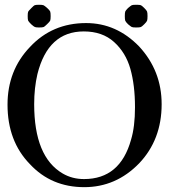

<svg xmlns="http://www.w3.org/2000/svg" viewBox="-20 -774 719 809"><path d="M342.8 -676.8Q470.7 -676.8 566.4 -578.1Q661.1 -475.6 661.1 -335Q661.1 -185.5 566.4 -85.9Q468.8 14.6 335 14.6Q196.3 14.6 106.4 -82Q11.7 -178.7 11.7 -333Q11.7 -477.5 106.4 -576.2Q200.2 -676.8 342.8 -676.8ZM548.8 -322.3Q548.8 -415 529.3 -483.9Q509.8 -552.7 460.4 -597.2Q411.1 -641.6 333 -641.6Q182.6 -641.6 137.7 -461.9Q124 -403.3 124 -335Q124 -113.3 244.1 -43Q284.2 -19.5 334 -19.5Q486.3 -19.5 532.2 -185.5Q548.8 -240.2 548.8 -322.3ZM96.7 -706.1Q96.7 -719.7 98.6 -724.6Q99.6 -727.5 112.3 -740.2Q123 -751 126 -752Q130.9 -753.9 144.5 -753.9Q158.2 -753.9 163.1 -752Q168 -750 178.7 -740.2Q189.5 -730.5 191.4 -725.6Q193.4 -720.7 193.4 -706.1Q193.4 -691.4 191.4 -687Q189.5 -682.6 178.2 -671.9Q167 -661.1 164.1 -660.2Q159.2 -658.2 144.5 -658.2Q131.8 -658.2 127 -660.2Q122.1 -662.1 111.3 -671.9Q100.6 -682.6 98.6 -687Q96.7 -691.4 96.7 -706.1ZM519.5 -740.2Q531.2 -750 535.2 -752Q539.1 -753.9 554.2 -753.9Q569.3 -753.9 573.7 -752Q578.1 -750 587.9 -740.2Q597.7 -730.5 599.6 -725.6Q601.6 -720.7 601.6 -706.1Q601.6 -691.4 599.6 -686.5Q597.7 -681.6 587.9 -671.9Q578.1 -662.1 573.7 -660.2Q569.3 -658.2 554.2 -658.2Q539.1 -658.2 535.2 -660.2Q531.2 -662.1 519.5 -671.9Q509.8 -681.6 507.8 -686.5Q505.9 -691.4 505.9 -706.1Q505.9 -720.7 507.8 -725.6Q509.8 -730.5 519.5 -740.2Z"/></svg>

Font: Menaion Unicode
Style: Regular
Weight: 400
Designer: Aleksandr Andreev
Foundry: Ponomar Technologies, Inc.
Version: 2.0